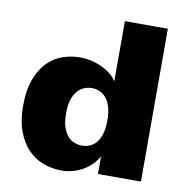

<svg xmlns="http://www.w3.org/2000/svg" viewBox="-84 -832 910 928"><g transform="rotate(10 371.0 -368.0)"><path d="M278.8 14.2Q231 14.2 187.7 -2Q144.5 -18.1 112.1 -52Q79.6 -85.9 60.3 -138.2Q41 -190.4 41 -262.7Q41 -338.9 60.8 -391.8Q80.6 -444.8 112.8 -477.8Q145 -510.7 186.5 -525.4Q228 -540 272 -540Q299.8 -540 327.6 -533.7Q355.5 -527.3 379.9 -515.9Q404.3 -504.4 423.8 -488.8Q443.4 -473.1 454.6 -454.6V-750H665.5V0H454.6V-86.9Q441.4 -63 422.4 -44.2Q403.3 -25.4 380.1 -12.5Q356.9 0.5 331.1 7.3Q305.2 14.2 278.8 14.2ZM252 -262.2Q252 -222.2 260.7 -195.3Q269.5 -168.5 283.9 -152.1Q298.3 -135.7 316.7 -128.7Q335 -121.6 354 -121.6Q373 -121.6 391.1 -128.7Q409.2 -135.7 423.3 -152.1Q437.5 -168.5 446 -195.6Q454.6 -222.7 454.6 -262.7Q454.6 -302.2 446 -329.3Q437.5 -356.4 423.3 -373Q409.2 -389.6 391.4 -396.7Q373.5 -403.8 354.5 -403.8Q335.4 -403.8 317.1 -396.7Q298.8 -389.6 284.2 -373Q269.5 -356.4 260.7 -329.3Q252 -302.2 252 -262.2Z"/></g></svg>

Font: Candal
Style: Regular
Weight: 400
Designer: vernon adams
Foundry: vernon adams
Version: Version 1.000